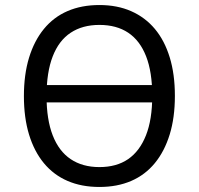

<svg xmlns="http://www.w3.org/2000/svg" viewBox="-20 -734 790 763"><path d="M135 -327V-396H632V-327ZM375 9Q304 9 248.5 -15Q193 -39 154.5 -85.5Q116 -132 95.5 -199Q75 -266 75 -352Q75 -438 95.5 -505Q116 -572 154.5 -619Q193 -666 248.5 -690Q304 -714 375 -714Q446 -714 501.5 -689.5Q557 -665 595.5 -619Q634 -573 654.5 -506Q675 -439 675 -353Q675 -267 654.5 -200Q634 -133 595.5 -86Q557 -39 501.5 -15Q446 9 375 9ZM375 -70Q443 -70 489 -101.5Q535 -133 560 -196Q585 -259 585 -353Q585 -448 560.5 -510.5Q536 -573 489.5 -604Q443 -635 375 -635Q308 -635 261 -604Q214 -573 189.5 -510Q165 -447 165 -352Q165 -259 189.5 -196Q214 -133 261 -101.5Q308 -70 375 -70Z"/></svg>

Font: Nunito Sans 7pt SemiCondensed
Style: Regular
Weight: 400
Width: 4
Designer: Vernon Adams
Foundry: Vernon Adams
Version: Version 3.101;gftools[0.9.27]